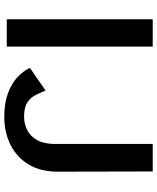

<svg xmlns="http://www.w3.org/2000/svg" viewBox="64 -804 752 921"><g transform="rotate(90 440.5 -344.0)"><path d="M73 0V-700H204V0ZM541 12Q475 12 428 -5.5Q381 -23 351 -51Q321 -79 306 -111L415 -186Q426 -157 439 -133.5Q452 -110 475.5 -96.5Q499 -83 541 -83Q576 -83 605.5 -98.5Q635 -114 653 -146.5Q671 -179 671 -230V-700H803L804 -245Q804 -161 769 -104Q734 -47 674.5 -17.5Q615 12 541 12Z"/></g></svg>

Font: Panamera
Style: Bold
Weight: 700
Designer: Bastien Sozeau
Foundry: NBR — Bastien Sozeau
Version: Version 3.002; ttfautohint (v1.8.4.7-5d5b);gftools[0.9.33]